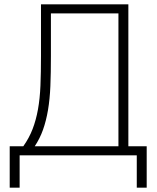

<svg xmlns="http://www.w3.org/2000/svg" viewBox="-20 -720 730 890"><path d="M614 0H71V150H25V-42H88Q115 -80 131 -121.5Q147 -163 156 -213Q165 -263 167.5 -323.5Q170 -384 170 -460V-700H575V-42H660V150H614ZM216 -460Q216 -382 213.5 -321Q211 -260 202.5 -210Q194 -160 179.5 -119Q165 -78 141 -42H529V-658H216Z"/></svg>

Font: Retni Sans Light
Style: Regular
Weight: 300
Designer: Vitaly Kuzmin
Foundry: ParaType Ltd.
Version: Version 1.00;March 2, 2019;FontCreator 11.5.0.2425 64-bit; t